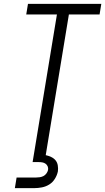

<svg xmlns="http://www.w3.org/2000/svg" viewBox="-20 -755 545 995"><path d="M163 0 275 -680H116L125 -735H505L496 -680H337L225 0ZM57 220 66 165H166Q176 165 186 163.5Q196 162 205 157.5Q214 153 220.5 144Q227 135 229 126Q231 116 227 107Q223 98 215.5 93Q208 88 199 86.5Q190 85 180 85H149L163 0H225L217 49Q231 52 245 58.5Q259 65 268 76Q277 87 279.5 102.5Q282 118 280 133Q276 153 264.5 171.5Q253 190 235.5 201Q218 212 197.5 216Q177 220 157 220Z"/></svg>

Font: Iosevka Curly Light
Style: Italic
Weight: 300
Italic angle: -9°
Monospace: yes
Designer: Belleve Invis
Foundry: Belleve Invis
Version: Version 22.1.2; ttfautohint (v1.8.4)